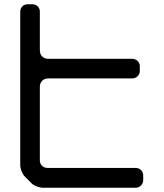

<svg xmlns="http://www.w3.org/2000/svg" viewBox="-20 -777 768 901"><path d="M124 79Q133 90 150.5 97Q168 104 183 104H617Q631 104 641.5 93.5Q652 83 652 69V46Q652 31 641.5 21Q631 11 617 11H203Q187 11 177 0.5Q167 -10 167 -24V-369Q167 -387 178 -398Q189 -409 207 -409H600Q615 -409 625.5 -419Q636 -429 636 -444V-467Q636 -481 625.5 -491Q615 -501 600 -501H207Q189 -501 178 -512Q167 -523 167 -541V-723Q167 -737 157 -747Q147 -757 132 -757H109Q95 -757 85 -747Q75 -737 75 -723V-3Q75 11 82 28Q89 45 99 54Z"/></svg>

Font: WDXL Lubrifont JP N
Style: Regular
Weight: 400
Designer: [WDXL Lubrifont] Copyright 2020-2022 (c) NightFurySL2001, Skr-ZERO; [ZCOOL QingKe HuangYou] Copyright 2018-2022 (c) The 
Version: Version 2.001;hotconv 1.1.1;makeotfexe 2.6.0